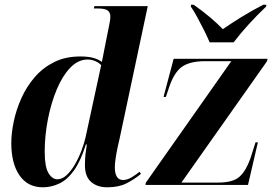

<svg xmlns="http://www.w3.org/2000/svg" viewBox="-20 -786 1165 816"><path d="M162 10Q98 10 63 -40.5Q28 -91 28 -178Q28 -220 38.5 -270Q49 -320 71 -369Q93 -418 127.5 -458Q162 -498 210 -522Q258 -546 321 -546Q353 -546 374.5 -540.5Q396 -535 413 -523Q416 -537 419.5 -555.5Q423 -574 425 -584L442 -669Q445 -683 447 -695Q449 -707 449 -716Q449 -733 437.5 -741.5Q426 -750 395 -750H379L381 -760H608L489 -200Q485 -184 480 -160.5Q475 -137 471.5 -113.5Q468 -90 468 -76Q468 -21 503 -21Q521 -21 540.5 -33Q560 -45 573 -56L579 -47Q550 -23 517 -6.5Q484 10 436 10Q393 10 367 -13Q341 -36 341 -83Q341 -112 343.5 -132Q346 -152 349 -172H345Q323 -102 295 -62.5Q267 -23 233 -6.5Q199 10 162 10ZM224 -24Q244 -24 263 -41.5Q282 -59 298 -86.5Q314 -114 326 -145.5Q338 -177 344 -204L410 -509Q400 -520 384.5 -526.5Q369 -533 352 -533Q312 -533 278.5 -498Q245 -463 221 -405.5Q197 -348 183.5 -278.5Q170 -209 170 -141Q170 -77 186 -50.5Q202 -24 224 -24ZM598 0 600 -10 963 -526H852Q786 -526 752.5 -501.5Q719 -477 698 -413L685 -374H675L718 -536H1117L1115 -526L751 -10H906Q971 -10 998.5 -35.5Q1026 -61 1044 -112L1066 -181H1076L1034 0ZM871 -606Q862 -628 847.5 -657Q833 -686 818 -713.5Q803 -741 791 -758L792 -766H803Q844 -737 874.5 -711Q905 -685 927 -662Q957 -683 1003.5 -712Q1050 -741 1099 -766H1112L1111 -758Q1073 -722 1036.5 -682Q1000 -642 973 -606Z"/></svg>

Font: Noto Serif Display SemiCondensed
Style: Bold Italic
Weight: 700
Width: 4
Italic angle: -12°
Designer: Monotype Design Team
Foundry: Monotype Imaging Inc.
Version: Version 2.009